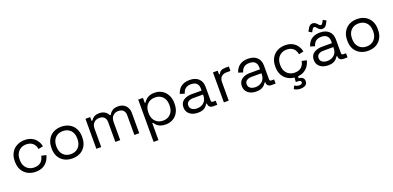

<svg xmlns="http://www.w3.org/2000/svg" viewBox="6 -1706 6026 2942"><g transform="rotate(-20 3019.0 -234.5)"><path d="M307.6 13.7Q237.3 13.7 180.7 -16.6Q124 -46.9 90.8 -103.5Q58.6 -161.1 58.6 -239.3Q58.6 -242.2 58.6 -250Q58.6 -329.1 91.8 -385.7Q124 -442.4 179.7 -471.7Q237.3 -502.9 307.6 -502.9Q377.9 -502.9 427.7 -476.6Q476.6 -451.2 504.9 -408.2Q534.2 -365.2 542 -316.4Q516.6 -310.5 464.8 -299.8Q460 -335.9 441.4 -366.2Q422.9 -396.5 389.6 -414.1Q357.4 -431.6 308.6 -431.6Q259.8 -431.6 221.7 -410.2Q182.6 -387.7 160.2 -346.7Q137.7 -305.7 137.7 -249Q137.7 -246.1 137.7 -240.2Q137.7 -182.6 160.2 -141.6Q182.6 -100.6 220.7 -79.1Q259.8 -56.6 308.6 -56.6Q381.8 -56.6 420.9 -94.7Q459 -132.8 467.8 -189.5Q494.1 -183.6 545.9 -171.9Q535.2 -124 505.9 -81.1Q476.6 -38.1 426.8 -11.7Q377.9 13.7 307.6 13.7Z M906.2 13.7Q833 13.7 776.4 -16.6Q719.7 -47.9 687.5 -103.5Q656.2 -161.1 656.2 -238.3Q656.2 -242.2 656.2 -251Q656.2 -327.1 688.5 -383.8Q719.7 -441.4 775.4 -471.7Q833 -502.9 906.2 -502.9Q980.5 -502.9 1037.1 -471.7Q1093.8 -441.4 1125 -383.8Q1156.2 -327.1 1156.2 -251Q1156.2 -247.1 1156.2 -238.3Q1156.2 -161.1 1125 -104.5Q1093.8 -47.9 1037.1 -16.6Q980.5 13.7 906.2 13.7ZM906.2 -56.6Q984.4 -56.6 1031.2 -106.4Q1078.1 -156.2 1078.1 -240.2Q1078.1 -243.2 1078.1 -249Q1078.1 -333 1031.2 -382.8Q984.4 -431.6 906.2 -431.6Q830.1 -431.6 782.2 -382.8Q735.4 -333 735.4 -249Q735.4 -246.1 735.4 -240.2Q735.4 -156.2 782.2 -106.4Q830.1 -56.6 906.2 -56.6Z M1298.8 0Q1298.8 -122.1 1298.8 -489.3Q1318.4 -489.3 1376 -489.3Q1376 -473.6 1376 -427.7Q1378.9 -427.7 1389.6 -427.7Q1404.3 -454.1 1435.5 -475.6Q1467.8 -498 1525.4 -498Q1583 -498 1618.2 -472.7Q1654.3 -448.2 1669.9 -412.1Q1674.8 -412.1 1683.6 -412.1Q1701.2 -448.2 1735.4 -472.7Q1769.5 -498 1832 -498Q1880.9 -498 1918 -477.5Q1955.1 -458 1975.6 -419.9Q1998 -382.8 1998 -331.1Q1998 -220.7 1998 0Q1978.5 0 1918.9 0Q1918.9 -81.1 1918.9 -324.2Q1918.9 -373 1890.6 -401.4Q1862.3 -429.7 1810.5 -429.7Q1756.8 -429.7 1722.7 -394.5Q1687.5 -360.4 1687.5 -293.9Q1687.5 -196.3 1687.5 0Q1668 0 1608.4 0Q1608.4 -81.1 1608.4 -324.2Q1608.4 -373 1580.1 -401.4Q1551.8 -429.7 1501 -429.7Q1447.3 -429.7 1412.1 -394.5Q1377.9 -360.4 1377.9 -293.9Q1377.9 -196.3 1377.9 0Q1358.4 0 1298.8 0Z M2159.2 200.2Q2159.2 27.3 2159.2 -489.3Q2178.7 -489.3 2236.3 -489.3Q2236.3 -468.8 2236.3 -408.2Q2239.3 -408.2 2250 -408.2Q2269.5 -445.3 2311.5 -473.6Q2354.5 -502.9 2429.7 -502.9Q2493.2 -502.9 2545.9 -472.7Q2598.6 -442.4 2628.9 -385.7Q2661.1 -330.1 2661.1 -251Q2661.1 -247.1 2661.1 -238.3Q2661.1 -160.2 2629.9 -102.5Q2599.6 -45.9 2545.9 -15.6Q2494.1 13.7 2429.7 13.7Q2378.9 13.7 2343.8 1Q2308.6 -12.7 2286.1 -34.2Q2264.6 -54.7 2252 -77.1Q2247.1 -77.1 2238.3 -77.1Q2238.3 -7.8 2238.3 200.2Q2218.8 200.2 2159.2 200.2ZM2409.2 -55.7Q2485.4 -55.7 2532.2 -104.5Q2580.1 -153.3 2580.1 -240.2Q2580.1 -243.2 2580.1 -249Q2580.1 -335.9 2532.2 -384.8Q2485.4 -432.6 2409.2 -432.6Q2334 -432.6 2286.1 -384.8Q2237.3 -335.9 2237.3 -249Q2237.3 -246.1 2237.3 -240.2Q2237.3 -153.3 2286.1 -104.5Q2334 -55.7 2409.2 -55.7Z M2953.1 13.7Q2901.4 13.7 2859.4 -3.9Q2817.4 -22.5 2793.9 -55.7Q2769.5 -89.8 2769.5 -138.7Q2769.5 -189.5 2793.9 -221.7Q2817.4 -253.9 2859.4 -269.5Q2901.4 -287.1 2954.1 -287.1Q3008.8 -287.1 3119.1 -287.1Q3119.1 -295.9 3119.1 -323.2Q3119.1 -375 3087.9 -405.3Q3057.6 -434.6 2998 -434.6Q2938.5 -434.6 2905.3 -406.2Q2873 -377.9 2860.4 -330.1Q2835.9 -337.9 2787.1 -353.5Q2798.8 -394.5 2825.2 -428.7Q2850.6 -461.9 2893.6 -482.4Q2937.5 -502.9 2999 -502.9Q3092.8 -502.9 3144.5 -454.1Q3196.3 -406.2 3196.3 -318.4Q3196.3 -244.1 3196.3 -96.7Q3196.3 -67.4 3224.6 -67.4Q3239.3 -67.4 3269.5 -67.4Q3269.5 -49.8 3269.5 0Q3252.9 0 3201.2 0Q3168 0 3147.5 -18.6Q3127.9 -37.1 3127.9 -68.4Q3127.9 -69.3 3127.9 -73.2Q3125 -73.2 3116.2 -73.2Q3104.5 -53.7 3085.9 -33.2Q3067.4 -12.7 3036.1 0Q3003.9 13.7 2953.1 13.7ZM2961.9 -53.7Q3031.2 -53.7 3075.2 -95.7Q3119.1 -136.7 3119.1 -211.9Q3119.1 -215.8 3119.1 -222.7Q3078.1 -222.7 2957 -222.7Q2910.2 -222.7 2878.9 -202.1Q2848.6 -181.6 2848.6 -140.6Q2848.6 -99.6 2879.9 -77.1Q2912.1 -53.7 2961.9 -53.7Z M3377.9 0Q3377.9 -122.1 3377.9 -489.3Q3397.5 -489.3 3455.1 -489.3Q3455.1 -473.6 3455.1 -428.7Q3458 -428.7 3468.8 -428.7Q3481.4 -460.9 3508.8 -475.6Q3536.1 -491.2 3580.1 -491.2Q3599.6 -491.2 3637.7 -491.2Q3637.7 -472.7 3637.7 -418.9Q3622.1 -418.9 3575.2 -418.9Q3521.5 -418.9 3489.3 -389.6Q3457 -360.4 3457 -297.9Q3457 -198.2 3457 0Q3437.5 0 3377.9 0Z M3905.3 13.7Q3853.5 13.7 3811.5 -3.9Q3769.5 -22.5 3746.1 -55.7Q3721.7 -89.8 3721.7 -138.7Q3721.7 -189.5 3746.1 -221.7Q3769.5 -253.9 3811.5 -269.5Q3853.5 -287.1 3906.2 -287.1Q3960.9 -287.1 4071.3 -287.1Q4071.3 -295.9 4071.3 -323.2Q4071.3 -375 4040 -405.3Q4009.8 -434.6 3950.2 -434.6Q3890.6 -434.6 3857.4 -406.2Q3825.2 -377.9 3812.5 -330.1Q3788.1 -337.9 3739.3 -353.5Q3751 -394.5 3777.3 -428.7Q3802.7 -461.9 3845.7 -482.4Q3889.6 -502.9 3951.2 -502.9Q4044.9 -502.9 4096.7 -454.1Q4148.4 -406.2 4148.4 -318.4Q4148.4 -244.1 4148.4 -96.7Q4148.4 -67.4 4176.8 -67.4Q4191.4 -67.4 4221.7 -67.4Q4221.7 -49.8 4221.7 0Q4205.1 0 4153.3 0Q4120.1 0 4099.6 -18.6Q4080.1 -37.1 4080.1 -68.4Q4080.1 -69.3 4080.1 -73.2Q4077.1 -73.2 4068.4 -73.2Q4056.6 -53.7 4038.1 -33.2Q4019.5 -12.7 3988.3 0Q3956.1 13.7 3905.3 13.7ZM3914.1 -53.7Q3983.4 -53.7 4027.3 -95.7Q4071.3 -136.7 4071.3 -211.9Q4071.3 -215.8 4071.3 -222.7Q4030.3 -222.7 3909.2 -222.7Q3862.3 -222.7 3831.1 -202.1Q3800.8 -181.6 3800.8 -140.6Q3800.8 -99.6 3832 -77.1Q3864.3 -53.7 3914.1 -53.7Z M4554.7 13.7Q4484.4 13.7 4427.7 -16.6Q4371.1 -46.9 4337.9 -103.5Q4305.7 -161.1 4305.7 -239.3Q4305.7 -242.2 4305.7 -250Q4305.7 -329.1 4338.9 -385.7Q4371.1 -442.4 4426.8 -471.7Q4484.4 -502.9 4554.7 -502.9Q4625 -502.9 4674.8 -476.6Q4723.6 -451.2 4752 -408.2Q4781.2 -365.2 4789.1 -316.4Q4763.7 -310.5 4711.9 -299.8Q4707 -335.9 4688.5 -366.2Q4669.9 -396.5 4636.7 -414.1Q4604.5 -431.6 4555.7 -431.6Q4506.8 -431.6 4468.8 -410.2Q4429.7 -387.7 4407.2 -346.7Q4384.8 -305.7 4384.8 -249Q4384.8 -246.1 4384.8 -240.2Q4384.8 -182.6 4407.2 -141.6Q4429.7 -100.6 4467.8 -79.1Q4506.8 -56.6 4555.7 -56.6Q4628.9 -56.6 4668 -94.7Q4706.1 -132.8 4714.8 -189.5Q4741.2 -183.6 4793 -171.9Q4782.2 -124 4752.9 -81.1Q4723.6 -38.1 4673.8 -11.7Q4625 13.7 4554.7 13.7ZM4557.6 205.1Q4528.3 205.1 4501 197.3Q4473.6 189.5 4453.1 175.8Q4460.9 159.2 4477.5 126Q4494.1 135.7 4513.7 142.6Q4533.2 150.4 4556.6 150.4Q4577.1 150.4 4590.8 141.6Q4605.5 133.8 4605.5 116.2Q4605.5 99.6 4592.8 91.8Q4580.1 84 4555.7 84Q4543.9 84 4519.5 84Q4521.5 57.6 4529.3 -21.5Q4543.9 -21.5 4586.9 -21.5Q4585.9 -4.9 4581.1 44.9Q4620.1 44.9 4644.5 65.4Q4668 85 4668 123Q4668 151.4 4653.3 169.9Q4637.7 188.5 4613.3 196.3Q4587.9 205.1 4557.6 205.1Z M5078.1 13.7Q5026.4 13.7 4984.4 -3.9Q4942.4 -22.5 4918.9 -55.7Q4894.5 -89.8 4894.5 -138.7Q4894.5 -189.5 4918.9 -221.7Q4942.4 -253.9 4984.4 -269.5Q5026.4 -287.1 5079.1 -287.1Q5133.8 -287.1 5244.1 -287.1Q5244.1 -295.9 5244.1 -323.2Q5244.1 -375 5212.9 -405.3Q5182.6 -434.6 5123 -434.6Q5063.5 -434.6 5030.3 -406.2Q4998 -377.9 4985.4 -330.1Q4960.9 -337.9 4912.1 -353.5Q4923.8 -394.5 4950.2 -428.7Q4975.6 -461.9 5018.6 -482.4Q5062.5 -502.9 5124 -502.9Q5217.8 -502.9 5269.5 -454.1Q5321.3 -406.2 5321.3 -318.4Q5321.3 -244.1 5321.3 -96.7Q5321.3 -67.4 5349.6 -67.4Q5364.3 -67.4 5394.5 -67.4Q5394.5 -49.8 5394.5 0Q5377.9 0 5326.2 0Q5293 0 5272.5 -18.6Q5252.9 -37.1 5252.9 -68.4Q5252.9 -69.3 5252.9 -73.2Q5250 -73.2 5241.2 -73.2Q5229.5 -53.7 5210.9 -33.2Q5192.4 -12.7 5161.1 0Q5128.9 13.7 5078.1 13.7ZM5086.9 -53.7Q5156.2 -53.7 5200.2 -95.7Q5244.1 -136.7 5244.1 -211.9Q5244.1 -215.8 5244.1 -222.7Q5203.1 -222.7 5082 -222.7Q5035.2 -222.7 5003.9 -202.1Q4973.6 -181.6 4973.6 -140.6Q4973.6 -99.6 5004.9 -77.1Q5037.1 -53.7 5086.9 -53.7ZM5015.6 -545.9Q5002.9 -553.7 4965.8 -575.2Q4973.6 -588.9 4997.1 -630.9Q5008.8 -651.4 5026.4 -662.1Q5043.9 -673.8 5066.4 -673.8Q5087.9 -673.8 5103.5 -665Q5119.1 -657.2 5136.7 -637.7Q5148.4 -624 5159.2 -614.3Q5168.9 -605.5 5179.7 -605.5Q5190.4 -605.5 5197.3 -611.3Q5205.1 -618.2 5210.9 -627.9Q5218.8 -642.6 5234.4 -670.9Q5247.1 -664.1 5285.2 -641.6Q5277.3 -627.9 5253.9 -585Q5243.2 -565.4 5225.6 -553.7Q5209 -542 5184.6 -542Q5164.1 -542 5147.5 -550.8Q5131.8 -558.6 5114.3 -579.1Q5102.5 -591.8 5092.8 -601.6Q5083 -611.3 5071.3 -611.3Q5059.6 -611.3 5052.7 -604.5Q5045.9 -597.7 5041 -588.9Q5032.2 -574.2 5015.6 -545.9Z M5728.5 13.7Q5655.3 13.7 5598.6 -16.6Q5542 -47.9 5509.8 -103.5Q5478.5 -161.1 5478.5 -238.3Q5478.5 -242.2 5478.5 -251Q5478.5 -327.1 5510.7 -383.8Q5542 -441.4 5597.7 -471.7Q5655.3 -502.9 5728.5 -502.9Q5802.7 -502.9 5859.4 -471.7Q5916 -441.4 5947.3 -383.8Q5978.5 -327.1 5978.5 -251Q5978.5 -247.1 5978.5 -238.3Q5978.5 -161.1 5947.3 -104.5Q5916 -47.9 5859.4 -16.6Q5802.7 13.7 5728.5 13.7ZM5728.5 -56.6Q5806.6 -56.6 5853.5 -106.4Q5900.4 -156.2 5900.4 -240.2Q5900.4 -243.2 5900.4 -249Q5900.4 -333 5853.5 -382.8Q5806.6 -431.6 5728.5 -431.6Q5652.3 -431.6 5604.5 -382.8Q5557.6 -333 5557.6 -249Q5557.6 -246.1 5557.6 -240.2Q5557.6 -156.2 5604.5 -106.4Q5652.3 -56.6 5728.5 -56.6Z"/></g></svg>

Font: Kadena Space Grotesk
Style: Regular
Weight: 400
Designer: Florian Karsten
Version: Version 2.000